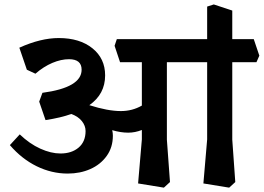

<svg xmlns="http://www.w3.org/2000/svg" viewBox="-20 -819 1199 873"><path d="M1036.1 -184.1 1049.8 8.8 1022 34.2 904.8 15.1 921.9 -185.1V-536.1H738.8V-184.1L752.9 8.8L725.1 34.2L607.9 15.1L625 -185.1V-228Q594.2 -215.8 563 -215.8Q528.8 -215.8 490.2 -227.1Q493.2 -214.8 493.2 -202.1Q493.2 -148.9 465.1 -109.9Q437 -70.8 390.6 -50.3Q344.2 -29.8 288.1 -29.8Q214.8 -29.8 147 -63Q79.1 -96.2 24.9 -159.2L69.8 -208Q114.7 -165 163.3 -143.1Q211.9 -121.1 254.9 -121.1Q305.7 -121.1 337.4 -147.9Q369.1 -174.8 369.1 -223.1Q369.1 -247.1 352.5 -268.1Q335.9 -289.1 304.2 -300.8Q257.3 -283.7 187 -272.9L158.2 -356.9L172.9 -397Q351.1 -420.9 351.1 -502Q351.1 -549.8 293.9 -549.8Q257.8 -549.8 218 -533Q178.2 -516.1 141.1 -483.9L102.1 -502L67.9 -602.1Q165 -646 247.1 -646Q342.3 -646 400.1 -599.6Q458 -553.2 458 -476.1Q458 -391.1 386.2 -340.8Q470.2 -314 529.8 -314Q581.5 -314 625 -338.9V-536.1H525.9L501 -610.8L511.2 -641.1H921.9V-789.1L952.1 -798.8L1036.1 -771V-641.1H1133.8L1159.2 -565.9L1146 -536.1H1036.1Z"/></svg>

Font: Sura
Style: Bold
Weight: 700
Designer: Carolina Giovagnoli
Foundry: Huerta Tipografica
Version: Version 1.002;PS 001.002;hotconv 1.0.70;makeotf.lib2.5.58329